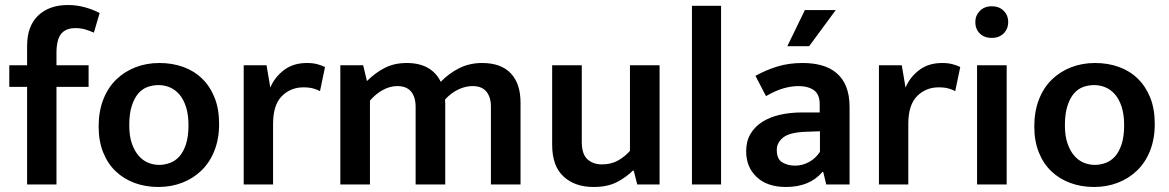

<svg xmlns="http://www.w3.org/2000/svg" viewBox="-20 -735 4657 765"><path d="M251 -715Q285 -715 318 -706Q351 -697 377 -683L354 -605Q336 -613 318.5 -618Q301 -623 281 -623Q242 -623 223.5 -600Q205 -577 205 -523V-475H333V-389H205V0H88V-389H17V-475H88V-552Q88 -631 132 -673Q176 -715 251 -715Z M853 -241Q853 -182 834.5 -135Q816 -88 783 -56Q750 -24 706 -7Q662 10 611 10Q560 10 516.5 -6Q473 -22 441 -52.5Q409 -83 391 -128Q373 -173 373 -231Q373 -291 391.5 -338.5Q410 -386 443 -418Q476 -450 520 -467Q564 -484 615 -484Q666 -484 709.5 -468.5Q753 -453 785 -422Q817 -391 835 -346Q853 -301 853 -241ZM731 -236Q731 -279 721 -309.5Q711 -340 694.5 -359Q678 -378 656.5 -387Q635 -396 612 -396Q589 -396 568 -388.5Q547 -381 531 -362.5Q515 -344 505 -313Q495 -282 495 -236Q495 -194 505 -164.5Q515 -135 531.5 -115.5Q548 -96 569.5 -87Q591 -78 614 -78Q636 -78 657.5 -86Q679 -94 695 -112Q711 -130 721 -160.5Q731 -191 731 -236Z M951 0V-475H1042L1057 -386Q1074 -427 1111 -455.5Q1148 -484 1203 -484Q1227 -484 1245 -479Q1263 -474 1275 -468L1255 -372Q1244 -378 1228 -382.5Q1212 -387 1189 -387Q1138 -387 1103 -352Q1068 -317 1068 -241V0Z M1454 0H1336V-475H1427L1442 -412Q1475 -445 1513 -464.5Q1551 -484 1601 -484Q1651 -484 1685 -464.5Q1719 -445 1736 -409Q1770 -444 1811 -464Q1852 -484 1901 -484Q1976 -484 2015 -443Q2054 -402 2054 -326V0H1936V-310Q1936 -348 1918 -370Q1900 -392 1863 -392Q1834 -392 1805 -378Q1776 -364 1753 -338Q1754 -331 1754 -325.5Q1754 -320 1754 -313V0H1636V-310Q1636 -348 1618 -370Q1600 -392 1563 -392Q1534 -392 1505.5 -376.5Q1477 -361 1454 -334Z M2490 -475H2608V0H2519L2505 -55H2501Q2478 -31 2440 -10.5Q2402 10 2345 10Q2270 10 2225 -32Q2180 -74 2180 -158V-475H2298V-170Q2298 -121 2320.5 -100.5Q2343 -80 2378 -80Q2415 -80 2442.5 -95.5Q2470 -111 2490 -134Z M2737 0V-712H2853V0Z M2990 -433Q3034 -457 3079 -470.5Q3124 -484 3178 -484Q3220 -484 3254 -474.5Q3288 -465 3313 -444Q3338 -423 3351.5 -389.5Q3365 -356 3365 -308V0H3272L3260 -50H3257Q3206 10 3112 10Q3037 10 2995 -29.5Q2953 -69 2953 -132Q2953 -172 2970 -201Q2987 -230 3016.5 -249Q3046 -268 3087 -277.5Q3128 -287 3176 -287H3246V-320Q3246 -359 3223 -375.5Q3200 -392 3161 -392Q3133 -392 3101.5 -383Q3070 -374 3032 -352ZM3247 -212 3193 -210Q3127 -208 3101 -187.5Q3075 -167 3075 -138Q3075 -101 3097 -88Q3119 -75 3148 -75Q3177 -75 3203.5 -89.5Q3230 -104 3247 -130ZM3204 -551H3117L3187 -695H3310Z M3482 0V-475H3573L3588 -386Q3605 -427 3642 -455.5Q3679 -484 3734 -484Q3758 -484 3776 -479Q3794 -474 3806 -468L3786 -372Q3775 -378 3759 -382.5Q3743 -387 3720 -387Q3669 -387 3634 -352Q3599 -317 3599 -241V0Z M3873 0V-475H3991V0ZM3932 -584Q3901 -584 3883.5 -602Q3866 -620 3866 -647Q3866 -673 3884 -691.5Q3902 -710 3932 -710Q3961 -710 3979 -692Q3997 -674 3997 -647Q3997 -620 3979 -602Q3961 -584 3932 -584Z M4581 -241Q4581 -182 4562.5 -135Q4544 -88 4511 -56Q4478 -24 4434 -7Q4390 10 4339 10Q4288 10 4244.5 -6Q4201 -22 4169 -52.5Q4137 -83 4119 -128Q4101 -173 4101 -231Q4101 -291 4119.5 -338.5Q4138 -386 4171 -418Q4204 -450 4248 -467Q4292 -484 4343 -484Q4394 -484 4437.5 -468.5Q4481 -453 4513 -422Q4545 -391 4563 -346Q4581 -301 4581 -241ZM4459 -236Q4459 -279 4449 -309.5Q4439 -340 4422.5 -359Q4406 -378 4384.5 -387Q4363 -396 4340 -396Q4317 -396 4296 -388.5Q4275 -381 4259 -362.5Q4243 -344 4233 -313Q4223 -282 4223 -236Q4223 -194 4233 -164.5Q4243 -135 4259.5 -115.5Q4276 -96 4297.5 -87Q4319 -78 4342 -78Q4364 -78 4385.5 -86Q4407 -94 4423 -112Q4439 -130 4449 -160.5Q4459 -191 4459 -236Z"/></svg>

Font: Mukta Malar SemiBold
Style: Regular
Weight: 600
Designer: Aadarsh Rajan, Girish Dalvi, Yashodeep Gholap
Foundry: Ek Type
Version: Version 2.538;PS 1.000;hotconv 16.6.51;makeotf.lib2.5.65220;